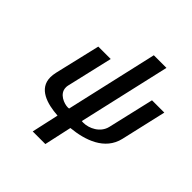

<svg xmlns="http://www.w3.org/2000/svg" viewBox="-238 -896 1269 1269"><g transform="rotate(45 396.5 -261.0)"><path d="M720 -185 793 -503H678L603 -180C587 -110 514 -77 463 -77C457 -77 452 -77 447 -78L594 -722H476L329 -77C325 -76 321 -76 318 -76C284 -76 215 -101 215 -160C215 -167 215 -173 217 -180L292 -503H176L101 -184C97 -166 95 -150 95 -136C95 -29 204 3 308 10L266 200H384L426 8C551 -4 689 -50 720 -185Z"/></g></svg>

Font: Perun SemiBold Italic
Style: Regular
Weight: 400
Italic angle: -12°
Foundry: Copyright (c) Stefan Peev, Context Ltd, 2016
Version: Version 1.026